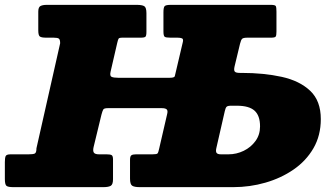

<svg xmlns="http://www.w3.org/2000/svg" viewBox="-60 -770 1358 790"><path d="M422.5 -594 395 -475Q391 -457.5 399.2 -453.8Q407.5 -450 426 -450H638.5Q657.5 -450 659.2 -456.5Q661 -463 665 -481L692.5 -598Q695 -609.5 688.8 -612.2Q682.5 -615 670 -615H641Q622.5 -615 617.5 -618.8Q612.5 -622.5 612.5 -641V-719.5Q612.5 -740 617.8 -745Q623 -750 642.5 -750H1054.5Q1072 -750 1074.8 -744.8Q1077.5 -739.5 1077.5 -722V-640Q1077.5 -624.5 1074.5 -619.8Q1071.5 -615 1055.5 -615H958.5Q941.5 -615 936.5 -610.5Q931.5 -606 927.5 -589.5L905 -496Q901.5 -480.5 906.2 -475.2Q911 -470 927 -470H935Q1025.5 -470 1099.2 -453.8Q1173 -437.5 1216.5 -396.2Q1260 -355 1260 -280Q1260 -212.5 1229.8 -160.2Q1199.5 -108 1148 -72.5Q1096.5 -37 1032.2 -18.5Q968 0 900 0H515Q493 0 484 -5.8Q475 -11.5 475 -35V-112.5Q475 -127 480.5 -131Q486 -135 499.5 -135H567Q584.5 -135 588 -138.5Q591.5 -142 595 -159L627.5 -299.5Q631.5 -314.5 626 -319.8Q620.5 -325 605.5 -325H383.5Q368 -325 364.8 -319.2Q361.5 -313.5 357.5 -298.5L325 -164.5Q321.5 -149 326.2 -142Q331 -135 347.5 -135H378.5Q393.5 -135 399.2 -131.8Q405 -128.5 405 -114V-32.5Q405 -10.5 395.2 -5.2Q385.5 0 365 0H-5Q-26.5 0 -33.2 -5.2Q-40 -10.5 -40 -33.5V-103Q-40 -120 -36.8 -127.5Q-33.5 -135 -16.5 -135H57.5Q76 -135 83 -138.2Q90 -141.5 90 -160L187.5 -592Q187.5 -607.5 182 -611.2Q176.5 -615 160.5 -615H130Q110.5 -615 104 -619.8Q97.5 -624.5 97.5 -645V-722Q97.5 -740.5 106.5 -745.2Q115.5 -750 132.5 -750H502.5Q524 -750 533.2 -744.8Q542.5 -739.5 542.5 -716V-639Q542.5 -623 538.5 -619Q534.5 -615 519 -615H444Q430.5 -615 428 -611Q425.5 -607 422.5 -594ZM880 -135Q913 -135 942.8 -149.5Q972.5 -164 991.2 -189.8Q1010 -215.5 1010 -250Q1010 -294.5 987.2 -314.8Q964.5 -335 915 -335H891Q877 -335 872.5 -330.8Q868 -326.5 865 -313L830 -160Q827 -146.5 831.2 -140.8Q835.5 -135 849.5 -135Z"/></svg>

Font: Besley* Fatface
Style: Italic
Weight: 900
Italic angle: -13°
Designer: Owen Earl
Foundry: indestructible type*
Version: Version 3.000; ttfautohint (v1.8.3)